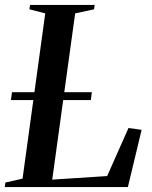

<svg xmlns="http://www.w3.org/2000/svg" viewBox="-36 -763 619 783"><path d="M-16.5 0 -14 -18.5 56 -34.5 148.5 -708.5 84 -725 86.5 -743H350L347.5 -725L270.5 -708.5L177 -30.5L401 -45L488 -241L541.5 -233.5L485.5 0ZM8.5 -355 13 -387H338.5L334.5 -355Z"/></svg>

Font: Merriweather 144pt Medium
Style: Italic
Weight: 500
Italic angle: -7.8°
Version: Version 2.101